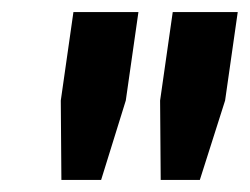

<svg xmlns="http://www.w3.org/2000/svg" viewBox="-20 -706 415 319"><path d="M247 -407 246 -539 267 -686H375L354 -539L312 -407ZM82 -407 81 -539 102 -686H210L189 -539L148 -407Z"/></svg>

Font: Archivo Narrow SemiBold
Style: Italic
Weight: 600
Italic angle: -8°
Designer: Hector Gatti
Foundry: Omnibus-Type
Version: Version 3.002